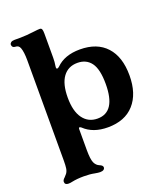

<svg xmlns="http://www.w3.org/2000/svg" viewBox="-164 -787 977 1140"><g transform="rotate(-20 325.0 -217.0)"><path d="M47 224Q47 218 51 212Q55 206 61 201Q71 191 76 184Q85.2 171 87.7 153.5Q90.3 136 90.3 104V-528Q90.3 -581 80.1 -608Q76 -618 69 -623Q62 -628 50 -628Q41 -628 35.5 -633.5Q30 -639 30 -648Q30 -656 37.5 -662Q45 -668 60 -668H98.4Q132 -668 188.4 -675Q211 -678 223 -678Q233 -678 236.5 -670Q240 -662 240 -643V-490Q240 -462 236 -441Q236 -436 235 -431Q235 -421 241 -421Q246 -421 254 -428Q308 -482 405 -482Q513 -482 571.5 -418Q630 -354 630 -237Q630 -121 571.5 -55.5Q513 10 405 10Q311 10 256 -43Q250 -48 245 -48Q240 -48 240 -40V94Q240 151 250 174Q260 196 280 204Q300 212 300 224Q300 233 292.5 238.5Q285 244 270 244Q259 244 237 240Q209 234 169 234Q127.3 234 94 241Q82 244 70 244Q47 244 47 224ZM480 -237.3Q480 -330 450 -371Q420 -412 364 -412Q305 -412 272.5 -367.6Q240 -323.2 240 -237.1Q240 -151 273.4 -105.5Q306.9 -60 365.1 -60Q480 -60 480 -237.3Z"/></g></svg>

Font: Raigarh
Style: Regular
Weight: 400
Designer: jaikishan Patel
Foundry: MagicType
Version: Version 1.000;FEAKit 1.0